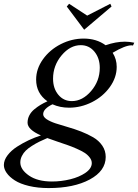

<svg xmlns="http://www.w3.org/2000/svg" viewBox="-86 -691 717 997"><path d="M348.6 -490.7Q415 -490.7 462.4 -456.1Q515.1 -474.6 562.5 -474.6Q585.9 -474.6 611.3 -469.2L604.5 -454.6Q599.6 -455.6 596.7 -455.6Q564 -455.6 499 -417Q520 -383.8 520 -343.8Q520 -288.6 484.4 -239Q448.7 -189.5 391.6 -160.6Q334.5 -131.8 272.5 -131.8Q225.6 -131.8 186.5 -149.4Q138.2 -126 138.2 -98.1Q138.2 -84 156 -72Q173.8 -60.1 202.6 -50.5Q231.4 -41 265.9 -31.2Q300.3 -21.5 335 -8.1Q369.6 5.4 398.4 22.2Q427.2 39.1 445.1 65.2Q462.9 91.3 462.9 124Q462.9 196.3 380.1 241Q297.4 285.6 166.5 285.6Q110.4 285.6 64.5 274.7Q18.6 263.7 -9 245.8Q-36.6 228 -51.3 207.3Q-65.9 186.5 -65.9 166Q-65.9 140.6 -46.9 115.5Q-27.8 90.3 2.4 70.8Q32.7 51.3 64.2 36.6Q95.7 22 126.5 12.2Q57.1 -18.1 57.1 -53.7Q57.1 -74.2 66.4 -92Q75.7 -109.9 92.3 -123.5Q108.9 -137.2 124.5 -146.5Q140.1 -155.8 160.2 -165Q101.6 -206.5 101.6 -277.8Q101.6 -333.5 137 -383.1Q172.4 -432.6 229.5 -461.7Q286.6 -490.7 348.6 -490.7ZM183.6 251.5Q231.9 251.5 278.8 240Q325.7 228.5 358.2 206.1Q390.6 183.6 390.6 155.8Q390.6 140.6 379.6 126.5Q368.7 112.3 353 102.3Q337.4 92.3 311.3 80.8Q285.2 69.3 263.7 62Q242.2 54.7 210.2 43.7Q178.2 32.7 159.7 25.9Q135.7 36.1 117.9 44.9Q100.1 53.7 80.3 66.2Q60.5 78.6 48.1 90.8Q35.6 103 27.6 119.1Q19.5 135.3 19.5 152.3Q19.5 189.5 64.2 220.5Q108.9 251.5 183.6 251.5ZM333.5 -456.5Q278.3 -456.5 233.9 -403.6Q189.5 -350.6 189.5 -282.2Q189.5 -231.9 216.8 -199Q244.1 -166 287.1 -166Q342.3 -166 387.2 -218.3Q432.1 -270.5 432.1 -338.9Q432.1 -389.2 404.3 -422.9Q376.5 -456.5 333.5 -456.5ZM351.1 -536.6 260.7 -657.2 272.9 -671.4 366.7 -609.9 486.8 -671.4 493.2 -657.2Z"/></svg>

Font: Flanker
Style: Italic
Weight: 400
Italic angle: -12°
Designer: Flanker
Version: Version 2.027